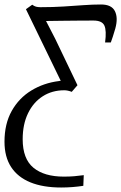

<svg xmlns="http://www.w3.org/2000/svg" viewBox="-56 -586 540 855"><path d="M216.5 249Q135.5 249 79.2 226Q23 203 -6.5 157.8Q-36 112.5 -36 45Q-36 -34.5 -3.8 -92Q28.5 -149.5 83.5 -183Q138.5 -216.5 206 -225Q208.5 -225.5 210.5 -225.8Q212.5 -226 214.5 -226L59.5 -545L87.5 -565Q96 -558.5 104.5 -556.2Q113 -554 124 -554Q180 -554 227 -557Q274 -560 315.2 -563Q356.5 -566 394 -566Q441 -566 455.8 -536.2Q470.5 -506.5 457.5 -459Q451.5 -437.5 446.5 -423Q441.5 -408.5 437.5 -397H412Q419 -450 408.8 -472.2Q398.5 -494.5 360 -494.5Q331.5 -494.5 296.5 -494.2Q261.5 -494 223.8 -493.5Q186 -493 149 -492.5L190 -413L289 -206.5L263.5 -177Q254.5 -180.5 246.5 -182.2Q238.5 -184 230 -184Q176 -184 134.2 -157.2Q92.5 -130.5 68.8 -81.5Q45 -32.5 45 34Q45 121.5 93 161Q141 200.5 228 200.5Q253.5 200.5 274.2 198.8Q295 197 317 194L315 241.5Q292 245 267.2 247Q242.5 249 216.5 249Z"/></svg>

Font: Merriweather 20pt Light
Style: Italic
Weight: 300
Italic angle: -7.8°
Version: Version 2.101